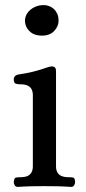

<svg xmlns="http://www.w3.org/2000/svg" viewBox="-20 -731 337 754"><path d="M144 -591Q133 -591 121.5 -594Q110 -597 100.5 -604.5Q91 -612 84.5 -623.5Q78 -635 78 -652Q78 -660 82.5 -670.5Q87 -681 96.5 -690Q106 -699 120 -705Q134 -711 153 -711Q162 -711 172 -707.5Q182 -704 190.5 -696.5Q199 -689 204.5 -677.5Q210 -666 210 -649Q210 -628 193 -609.5Q176 -591 144 -591ZM200 -103Q200 -90 200 -77.5Q200 -65 204.5 -55.5Q209 -46 220 -40.5Q231 -35 252 -35Q261 -35 267.5 -33.5Q274 -32 275 -17Q275 -9 271 -3Q267 3 259 3Q230 1 205.5 0.5Q181 0 154 0Q127 0 103 0.5Q79 1 50 3Q42 3 38 -3Q34 -9 34 -17Q36 -32 42 -33.5Q48 -35 58 -35Q79 -35 89.5 -40.5Q100 -46 104.5 -55.5Q109 -65 109 -77.5Q109 -90 109 -103V-332Q109 -345 109 -357.5Q109 -370 104.5 -379.5Q100 -389 89.5 -394.5Q79 -400 58 -400Q49 -400 41.5 -402.5Q34 -405 34 -420Q34 -426 38 -431Q42 -436 50 -438Q84 -443 106 -448.5Q128 -454 142 -458.5Q156 -463 164.5 -466Q173 -469 181 -470Q189 -471 194.5 -467Q200 -463 200 -451Z"/></svg>

Font: Alice
Style: Regular
Weight: 400
Designer: Cyreal (www.cyreal.org)
Foundry: Cyreal (www.cyreal.org)
Version: Version 1.010